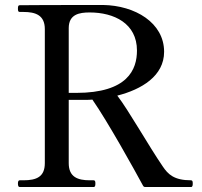

<svg xmlns="http://www.w3.org/2000/svg" viewBox="-20 -751 810 771"><path d="M747 -27C679 -27 655 -51 634 -82C577 -165 496 -309 451 -367C549 -392 639 -446 639 -543C639 -660 522 -729 394 -731H294C173 -731 59 -730 59 -730C53 -730 52 -725 52 -716C52 -708 53 -703 59 -703H74C123 -703 160 -690 160 -634V-96C160 -41 127 -27 74 -27H59C54 -27 52 -22 52 -14C52 -5 54 0 59 0H356C362 0 363 -6 363 -14C363 -22 362 -27 356 -27H341C292 -27 256 -40 256 -96V-350H321C331 -350 341 -350 351 -351C413 -262 520 -69 554 -6C556 -2 559 0 563 0H747C753 0 754 -6 754 -14C754 -22 753 -27 747 -27ZM256 -378V-638C256 -694 299 -701 340 -701C438 -701 530 -657 530 -548C530 -472 493 -378 286 -378Z"/></svg>

Font: Shippori Mincho OTF Medium
Style: Regular
Weight: 500
Designer: FONTDASU
Foundry: FONTDASU / Google Inc. / but / Adobe
Version: Version 3.300;hotconv 1.0.109;makeotfexe 2.5.65596